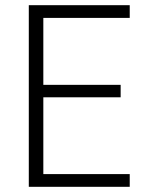

<svg xmlns="http://www.w3.org/2000/svg" viewBox="-20 -720 581 740"><path d="M91 -700H480V-651H147V-393H445V-345H147V-49H480V0H91Z"/></svg>

Font: Sarabun ExtraLight
Style: Regular
Weight: 275
Designer: Suppakit Chalermlarp | Katatrad Co.,Ltd.
Foundry: Cadson Demak Co.,Ltd.
Version: Version 1.000; ttfautohint (v1.6)